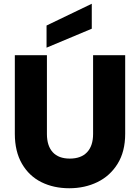

<svg xmlns="http://www.w3.org/2000/svg" viewBox="-20 -996 745 1023"><path d="M230 -702V-282Q230 -219 261 -185Q292 -151 352 -151Q412 -151 444 -185Q476 -219 476 -282V-702H647V-283Q647 -189 607 -124Q567 -59 499.5 -26Q432 7 349 7Q266 7 200.5 -25.5Q135 -58 97 -123.5Q59 -189 59 -283V-702ZM469 -843 228 -742V-860L469 -976Z"/></svg>

Font: MSTAGE
Style: Bold
Weight: 700
Designer: Ninad Kale (Devanagari), Jonny Pinhorn (Latin)
Foundry: Indian Type Foundry
Version: 4.004